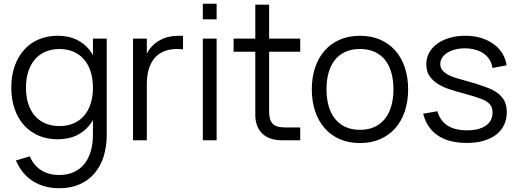

<svg xmlns="http://www.w3.org/2000/svg" viewBox="-20 -745 2753 1020"><path d="M296 -75.3Q338.2 -75.3 371.2 -89.7Q404.2 -104 427 -130.7Q449.8 -157.3 461.8 -195.1Q473.7 -232.8 473.7 -279.3Q473.7 -327.5 461.2 -365.7Q448.7 -403.8 425.7 -430.2Q402.7 -456.5 369.7 -470.6Q336.7 -484.7 296 -484.7Q254.5 -484.7 221.4 -470.2Q188.3 -455.8 165.2 -429.2Q142.2 -402.5 130.1 -364.6Q118 -326.7 118 -279.3Q118 -231.3 130.3 -193.3Q142.7 -155.3 165.8 -129.1Q188.8 -102.8 221.7 -89.1Q254.5 -75.3 296 -75.3ZM286 -555Q342.8 -555 385.1 -535.3Q427.3 -515.7 455.4 -479.7Q483.5 -443.7 497.5 -392.8Q511.5 -341.8 511.5 -279.3Q511.5 -216.5 497.3 -165.6Q483.2 -114.7 454.8 -79.2Q426.3 -43.7 384.1 -24.3Q341.8 -5 286 -5Q231.2 -5 185.8 -24.3Q140.3 -43.7 107.9 -79.5Q75.5 -115.3 57.8 -166.1Q40 -216.8 40 -279.3Q40 -343 58.1 -394.1Q76.2 -445.2 108.6 -481Q141 -516.8 186.2 -535.9Q231.5 -555 286 -555ZM547 -29.3Q547 33.3 530.8 85.6Q514.5 137.8 482.5 175.4Q450.5 213 403.4 234Q356.3 255 294.3 255Q254.3 255 219.1 245.4Q183.8 235.8 154.6 217.2Q125.3 198.7 102.6 171Q79.8 143.3 64.7 107.3L138.3 85.7Q159 134.3 199.2 159.5Q239.3 184.7 294.3 184.7Q338.5 184.7 372 169.3Q405.5 154 428.2 125.9Q450.8 97.8 462.2 58.2Q473.7 18.5 473.7 -30V-540H547Z M952.3 -482.7Q945.3 -484 937.2 -484.3Q929.2 -484.7 920 -484.7Q885.3 -484.7 856.1 -474.2Q826.8 -463.8 805.5 -441.2Q784.2 -418.5 772.1 -382.8Q760 -347 760 -296.5L743.3 -416.7Q749.2 -438.2 761.5 -462.5Q773.8 -486.8 795.7 -507.4Q817.5 -528 851 -541.5Q884.5 -555 932.7 -555Q937.7 -555 942.5 -554.9Q947.3 -554.8 952.3 -554.3ZM686.7 0V-540H760V0Z M1057.5 -642.3V-725H1130.8V-642.3ZM1057.5 0V-540H1130.8V0Z M1221 -470H1575V-540H1221ZM1575 -68H1494Q1470.8 -68 1454.8 -72.7Q1438.7 -77.3 1428.7 -87.5Q1418.7 -97.7 1414.2 -113.9Q1409.7 -130.2 1409.7 -153.7V-720.3H1336.3V-143.7V-133.3Q1336.3 -102.5 1345.9 -77.6Q1355.5 -52.7 1373.2 -35.6Q1391 -18.5 1416.8 -9.2Q1442.7 0 1474.7 0H1485H1575Z M1892.2 15Q1952.2 15 1999.6 -5.8Q2047 -26.5 2080.1 -64.1Q2113.2 -101.7 2130.7 -154.3Q2148.2 -207 2148.2 -270.7Q2148.2 -333.3 2130.8 -385.7Q2113.5 -438 2080.6 -475.6Q2047.7 -513.2 2000.2 -534.1Q1952.8 -555 1892.2 -555Q1832.7 -555 1785.2 -534.3Q1737.8 -513.7 1704.8 -476.3Q1671.8 -439 1654.2 -386.7Q1636.5 -334.3 1636.5 -270.7Q1636.5 -207.7 1653.8 -155.2Q1671.2 -102.7 1704.2 -64.8Q1737.2 -26.8 1784.6 -5.9Q1832 15 1892.2 15ZM1892.2 -55.3Q1848.7 -55.3 1815.5 -70.5Q1782.3 -85.7 1759.8 -113.8Q1737.3 -141.8 1725.9 -181.7Q1714.5 -221.5 1714.5 -270.7Q1714.5 -319 1725.5 -358.3Q1736.5 -397.7 1758.7 -425.8Q1780.8 -454 1814.2 -469.3Q1847.5 -484.7 1892.2 -484.7Q1936.2 -484.7 1969.6 -469.7Q2003 -454.7 2025.3 -426.9Q2047.7 -399.2 2058.9 -359.5Q2070.2 -319.8 2070.2 -270.7Q2070.2 -221.8 2058.9 -182.2Q2047.7 -142.7 2025.4 -114.4Q2003.2 -86.2 1969.8 -70.8Q1936.5 -55.3 1892.2 -55.3Z M2460.2 14.3Q2509.7 14.3 2548.8 3.1Q2588 -8.2 2615.5 -29.3Q2643 -50.5 2657.7 -80.8Q2672.3 -111.2 2672.3 -149Q2672.3 -173.2 2665.9 -193.2Q2659.5 -213.2 2645.9 -229.5Q2632.3 -245.8 2611.1 -259.1Q2589.8 -272.3 2559.7 -283Q2535.3 -291.8 2507.4 -300.7Q2479.5 -309.5 2451.7 -316.8Q2430.8 -322.5 2407.3 -329.2Q2383.8 -335.8 2364.3 -345.8Q2344.8 -355.7 2331.9 -369.9Q2319 -384.2 2319 -405.3Q2319 -423.5 2329 -438.7Q2339 -453.8 2356.5 -464.8Q2374 -475.8 2397.7 -482Q2421.3 -488.2 2448.7 -488.2Q2479.2 -488.2 2504.8 -481.1Q2530.5 -474 2549.6 -460.6Q2568.7 -447.2 2580.7 -427.8Q2592.7 -408.3 2596.3 -384L2671.3 -397.7Q2666.3 -433.3 2648.1 -462.3Q2629.8 -491.3 2601 -511.9Q2572.2 -532.5 2534.5 -543.8Q2496.8 -555 2452 -555Q2406.3 -555 2368.2 -543.8Q2330.2 -532.7 2302.7 -512.6Q2275.2 -492.5 2259.9 -464.9Q2244.7 -437.3 2244.7 -404Q2244.7 -367.2 2261.2 -342.2Q2277.7 -317.2 2305.2 -299.8Q2332.8 -282.3 2368.4 -270.7Q2404 -259 2442.7 -248.7Q2473.8 -240.2 2498.6 -232.6Q2523.3 -225 2538.3 -219.2Q2555.3 -212.3 2566.5 -204.8Q2577.7 -197.2 2584.4 -188.2Q2591.2 -179.3 2593.9 -169.2Q2596.7 -159.2 2596.7 -147.3Q2596.7 -102.2 2560.8 -77.4Q2524.8 -52.7 2461.2 -52.7Q2397.5 -52.7 2357.9 -77.7Q2318.3 -102.7 2303.8 -154L2228 -140.7Q2238 -102 2257.8 -73Q2277.5 -44 2306.8 -24.6Q2336.2 -5.2 2374.6 4.6Q2413 14.3 2460.2 14.3Z"/></svg>

Font: Vela Sans GX ExtLt
Style: Regular
Weight: 200
Designer: Principal design: Mikhail Sharanda - project Manrope.
Design modification: Ravid Balaliev
Foundry: Mikhail Sharanda
Version: Version 1.001